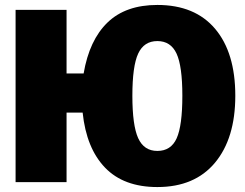

<svg xmlns="http://www.w3.org/2000/svg" viewBox="-20 -736 991 776"><path d="M931 -349Q931 -177 849 -78.5Q767 20 616 20Q480 20 404.5 -58.5Q329 -137 314 -281H249V0H43V-696H249V-439H318Q341 -574 414.5 -645Q488 -716 616 -716Q768 -716 849.5 -619.5Q931 -523 931 -349ZM717 -349Q717 -469 693.5 -519.5Q670 -570 616 -570Q562 -570 538.5 -519.5Q515 -469 515 -349Q515 -229 538.5 -177.5Q562 -126 616 -126Q671 -126 694 -177Q717 -228 717 -349Z"/></svg>

Font: FiraGO Heavy
Style: Regular
Weight: 900
Designer: bBox Type
Foundry: bBox Type GmbH
Version: Version 1.001